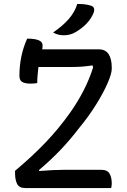

<svg xmlns="http://www.w3.org/2000/svg" viewBox="-20 -949 640 969"><path d="M541 0H107Q77 0 66.5 -20.5Q56 -41 56 -75V-87Q140 -157 209 -229Q278 -301 335 -382Q373 -436 402 -492.5Q431 -549 450 -609L447 -619Q420 -615 396.5 -613Q373 -611 344 -611H174Q172 -593 170 -573Q168 -553 168 -530Q156 -527 135 -527Q106 -527 92 -535.5Q78 -544 78 -566Q78 -667 117 -754Q196 -754 195 -720Q195 -712 193 -700H479Q512 -700 528 -676Q544 -652 544 -608V-602Q544 -577 522.5 -528Q501 -479 464.5 -420.5Q428 -362 381 -305Q333 -242 283 -190Q233 -138 177 -91V-86Q217 -89 246 -90.5Q275 -92 303 -92H491Q522 -92 533 -72.5Q544 -53 544 -24Q544 -11 541 0ZM370 -929Q393 -929 409 -927Q425 -925 440 -920Q452 -916 454.5 -906.5Q457 -897 453 -886Q441 -855 416.5 -829.5Q392 -804 358 -785Q333 -771 302 -771Q288 -771 275 -774Q262 -777 248 -785Q295 -817 326 -852Q357 -887 370 -929Z"/></svg>

Font: Recursive Mn Csl St
Style: Regular
Weight: 400
Monospace: yes
Version: Version 1.079;hotconv 1.0.112;makeotfexe 2.5.65598; ttfautoh